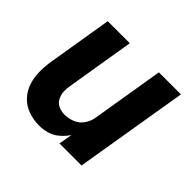

<svg xmlns="http://www.w3.org/2000/svg" viewBox="-134 -683 844 844"><g transform="rotate(45 288.0 -261.0)"><path d="M202 8Q227 8 252 1Q277 -6 297.5 -23.5Q318 -41 333 -63L322 0H459L547 -530H410L354 -191Q350 -167 335 -145.5Q320 -124 296 -114.5Q272 -105 248 -105Q228 -105 210.5 -113Q193 -121 184 -138Q175 -155 174 -174.5Q173 -194 177 -214L229 -530H92L43 -233Q37 -197 37 -162Q37 -127 47.5 -95Q58 -63 80.5 -39Q103 -15 135.5 -3.5Q168 8 202 8Z"/></g></svg>

Font: Iosevka Sparkle XBdObl
Style: Regular
Weight: 800
Italic angle: -9°
Designer: Belleve Invis
Foundry: Belleve Invis
Version: Version 4.5.0; ttfautohint (v1.8.3)